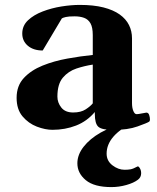

<svg xmlns="http://www.w3.org/2000/svg" viewBox="-20 -515 636 779"><path d="M47.4 -118.2Q47.4 -167 76.7 -198.5Q106 -230 152.6 -248.8Q199.2 -267.6 253.2 -277.3Q307.1 -287.1 356.4 -292V-372.6Q356.4 -403.8 347.2 -420.2Q337.9 -436.5 321.3 -442.6Q304.7 -448.7 282.7 -448.7Q258.3 -448.7 247.1 -446Q235.8 -443.4 231 -440.4L153.3 -310.1Q115.7 -310.1 93 -329.3Q70.3 -348.6 70.3 -378.9Q70.3 -410.6 93.5 -432.6Q116.7 -454.6 153.1 -468.5Q189.5 -482.4 229.5 -488.8Q269.5 -495.1 303.7 -495.1Q359.4 -495.1 399.7 -484.9Q439.9 -474.6 465.6 -456.3Q491.2 -438 503.4 -413.3Q515.6 -388.7 515.6 -359.4V-96.7Q515.6 -77.6 521 -64.7Q526.4 -51.8 534.2 -51.8Q541 -51.8 555.9 -54.9Q570.8 -58.1 573.7 -58.1Q582 -58.1 585.2 -48.6Q588.4 -39.1 588.4 -30.3Q588.4 -23.9 585.4 -21.5Q577.6 -16.1 538.1 -2Q498.5 12.2 439 12.2Q393.6 12.2 379.2 -0.5Q364.7 -13.2 364.7 -53.2V-60.5Q333 -22.9 288.6 -5.6Q244.1 11.7 192.9 11.7Q163.6 11.7 129.6 -1.2Q95.7 -14.2 71.5 -42.7Q47.4 -71.3 47.4 -118.2ZM212.9 -123Q212.9 -98.6 228.8 -78.6Q244.6 -58.6 276.9 -58.6Q308.1 -58.6 327.6 -71.3Q347.2 -84 356.4 -95.7V-252.9Q323.7 -248 290.5 -237.1Q257.3 -226.1 235.1 -200Q212.9 -173.8 212.9 -123ZM508.8 -24.9 521 -18.1Q412.6 34.7 412.6 108.4Q412.6 137.7 436.3 155.8Q460 173.8 485.4 173.8Q499.5 173.8 510 171.9Q520.5 169.9 537.6 160.6Q541.5 158.2 547.1 167Q552.7 175.8 552.7 188Q552.7 204.1 540 213.9Q522.9 227.1 492.7 235.6Q462.4 244.1 432.1 244.1Q361.8 244.1 327.9 215.8Q293.9 187.5 293.9 147.5Q293.9 112.8 319.3 80.3Q344.7 47.9 387.9 23.2Q431.2 -1.5 484.4 -12.2Z"/></svg>

Font: Gelasio
Style: Bold
Weight: 700
Designer: Eben Sorkin
Foundry: Eben Sorkin
Version: Version 1.008